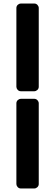

<svg xmlns="http://www.w3.org/2000/svg" viewBox="-20 -795 314 1090"><path d="M73 -302C73 -291 83 -277 98 -277H175C186 -277 200 -287 200 -302V-750C200 -761 190 -775 175 -775H98C87 -775 73 -765 73 -750ZM98 -234C87 -234 73 -224 73 -209V250C73 261 83 275 98 275H175C186 275 200 265 200 250V-209C200 -220 190 -234 175 -234Z"/></svg>

Font: Falling Sky
Style: Blk
Weight: 900
Designer: Paul D. Hunt
Foundry: Adobe Systems Incorporated
Version: Version 1.02